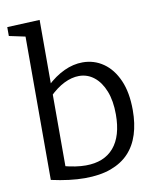

<svg xmlns="http://www.w3.org/2000/svg" viewBox="-87 -840 752 916"><g transform="rotate(-10 289.5 -381.5)"><path d="M250 9Q214 9 173.5 4Q133 -1 88 -11V-725L104 -702L10 -722V-765L168 -772V-443L157 -455Q199 -495 244 -516Q289 -537 334 -537Q390 -537 434.5 -506Q479 -475 505 -416Q531 -357 531 -271Q531 -206 514.5 -154Q498 -102 464 -66Q430 -30 377 -10.5Q324 9 250 9ZM265 -50Q354 -50 401 -105Q448 -160 448 -265Q448 -331 429.5 -378Q411 -425 379 -450.5Q347 -476 306 -476Q271 -476 233.5 -457.5Q196 -439 158 -401L168 -430V-44L157 -66Q218 -50 265 -50Z"/></g></svg>

Font: Bitter Thin
Style: Regular
Weight: 400
Version: Version 3.021